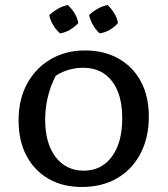

<svg xmlns="http://www.w3.org/2000/svg" viewBox="-20 -736 668 765"><path d="M250 -716Q285 -684 292 -644Q278 -629 259 -617.5Q240 -606 219 -603Q186 -633 176 -676Q193 -691 211.5 -701.5Q230 -712 250 -716ZM409 -716Q425 -700 436 -682Q447 -664 450 -644Q436 -628 417 -617Q398 -606 377 -603Q362 -617 351 -635.5Q340 -654 335 -676Q350 -690 369 -701Q388 -712 409 -716ZM306 9Q230 9 173.5 -23.5Q117 -56 85.5 -115.5Q54 -175 54 -256Q54 -340 88 -402.5Q122 -465 182 -500Q242 -535 318 -535Q395 -535 452.5 -502.5Q510 -470 541.5 -411Q573 -352 573 -272Q573 -188 540 -124.5Q507 -61 447 -26Q387 9 306 9ZM314 -56Q384 -56 425.5 -111.5Q467 -167 467 -265Q467 -360 426 -413Q385 -466 311 -466Q284 -466 256 -458.5Q228 -451 202 -434Q160 -352 160 -259Q160 -165 201.5 -110.5Q243 -56 314 -56Z"/></svg>

Font: Piazzolla SC Medium
Style: Regular
Weight: 500
Designer: Juan Pablo del Peral
Foundry: Huerta Tipografica
Version: Version 1.330